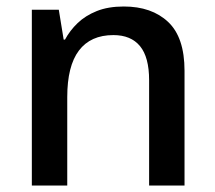

<svg xmlns="http://www.w3.org/2000/svg" viewBox="-20 -571 662 591"><path d="M361 -551Q447 -551 497.5 -503.5Q548 -456 548 -353V0H439V-324Q439 -395 411 -429Q383 -463 329 -463Q259 -463 223 -415.5Q187 -368 187 -272V0H78V-541H161L176 -449H180Q195 -477 219 -500Q243 -523 278 -537Q313 -551 361 -551Z"/></svg>

Font: Noto Sans Hebrew Thin Medium
Style: Regular
Weight: 500
Version: Version 3.001